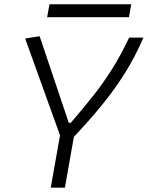

<svg xmlns="http://www.w3.org/2000/svg" viewBox="-20 -867 683 887"><path d="M214.4 0 257.3 -241.7 96.2 -689 163.1 -699.7 297.9 -299.3H306.6Q363.8 -365.2 411.1 -425.3Q458.5 -485.4 499 -550Q539.6 -614.7 576.7 -693.4H642.6Q603.5 -602.5 555.2 -526.1Q506.8 -449.7 448.7 -378.9Q390.6 -308.1 321.3 -234.9L279.8 0ZM197.8 -787.6 208.5 -847.2H586.4L575.7 -787.6Z"/></svg>

Font: Cascadia Mono Light
Style: Italic
Weight: 300
Italic angle: -10°
Monospace: yes
Designer: Aaron Bell
Foundry: Saja Typeworks
Version: Version 2404.023; ttfautohint (v1.8.4)